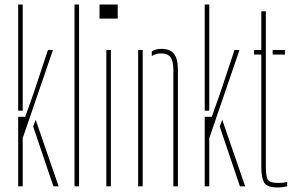

<svg xmlns="http://www.w3.org/2000/svg" viewBox="-20 -820 1289 845"><path d="M60 0V-306H91L128 -410L191 -600H213L80 -212V0ZM60 -333V-800H80V-595V-333ZM126 -263 137 -293 238 0H215Z M308 0V-800H328V0Z M418 -738V-800H498V-738ZM448 0V-600H468V0Z M588 0V-600H608V0ZM743 0V-514Q742.5 -552.5 730 -568.8Q717.5 -585 689 -585Q677.5 -585 667.2 -582Q657 -579 648 -573.5V-593.5Q656.5 -599 667 -602Q677.5 -605 689 -605Q728 -605 745.2 -584Q762.5 -563 763 -514V0Z M881 0V-306H912L949 -410L1012 -600H1034L901 -212V0ZM881 -333V-800H901V-595V-333ZM947 -263 958 -293 1059 0H1036Z M1098 -580V-600H1130V-770H1150V-85Q1150 -44 1158.5 -29.5Q1167 -15 1203 -15Q1219 -15 1226.2 -16Q1233.5 -17 1244 -19V0Q1234.5 2 1223.5 3.5Q1212.5 5 1201 5Q1156 5 1143 -16Q1130 -37 1130 -85V-580ZM1180 -580V-600H1234V-580Z"/></svg>

Font: Big Shoulders Stencil Thin
Style: Regular
Weight: 100
Designer: Patric King
Foundry: XO Type Co
Version: Version 2.001